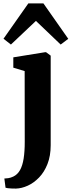

<svg xmlns="http://www.w3.org/2000/svg" viewBox="-44 -862 420 1125"><path d="M49.5 243Q37 243 24.5 242.5Q12 242 2.5 240.8Q-7 239.5 -11.5 238L-18.5 184Q-10.5 184 4 182Q18.5 180 34 172.5Q58.5 161 73.2 134.8Q88 108.5 94.5 67.2Q101 26 101 -30.5L100.5 -445.5L34 -465.5V-526L219.5 -556H226L253 -536V-11.5Q253 51.5 234.2 99Q215.5 146.5 184.8 178.2Q154 210 118.5 226Q83 242 49.5 243ZM20 -601 -23.5 -635 122 -842H210.5L356 -634.5L311.5 -601L166.5 -739.5Z"/></svg>

Font: Merriweather 48pt ExtraBold
Style: Regular
Weight: 800
Version: Version 2.100